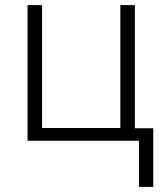

<svg xmlns="http://www.w3.org/2000/svg" viewBox="-20 -552 644 753"><path d="M581 181H525V0H88V-532H145V-50H452V-532H509V-49H581Z"/></svg>

Font: Noto Sans Light
Style: Regular
Weight: 300
Designer: Monotype Design Team
Foundry: Monotype Imaging Inc.
Version: Version 2.007